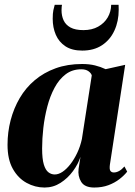

<svg xmlns="http://www.w3.org/2000/svg" viewBox="-20 -786 572 816"><path d="M447 -86Q444.5 -66.5 449.2 -59.8Q454 -53 464 -53Q474.5 -53 485.8 -59Q497 -65 509 -78.5L520.5 -56.5Q508 -40.5 487.8 -24.8Q467.5 -9 440.8 1Q414 11 380.5 11Q340 11 325 -13.2Q310 -37.5 314 -68.5L322 -119.5Q312.5 -89 290.2 -58.8Q268 -28.5 237.2 -8.8Q206.5 11 169.5 11Q129 11 93 -8.8Q57 -28.5 34.5 -68.5Q12 -108.5 12 -170.5Q12 -224.5 25.2 -275.2Q38.5 -326 64 -369.5Q89.5 -413 127.8 -445.2Q166 -477.5 216.5 -495.8Q267 -514 329 -514Q359.5 -514 383.8 -508Q408 -502 429 -492L512 -510.5ZM370 -465.5Q367.5 -475 356.2 -483.2Q345 -491.5 325.5 -491.5Q287 -491.5 259 -470.2Q231 -449 211.8 -413Q192.5 -377 181 -332.8Q169.5 -288.5 164.2 -242.5Q159 -196.5 159 -155Q159 -111 166.2 -87Q173.5 -63 185.8 -53.8Q198 -44.5 212.5 -44.5Q229 -44.5 246 -56Q263 -67.5 279 -88Q295 -108.5 308 -135.8Q321 -163 328 -195ZM329.5 -571Q286 -571 258.2 -589.2Q230.5 -607.5 217.2 -638.2Q204 -669 204 -706Q204 -729.5 206.8 -742.5Q209.5 -755.5 212.5 -765.5H243.5Q243 -762.5 242.2 -757.5Q241.5 -752.5 241.5 -742.5Q241.5 -719 250.2 -699.8Q259 -680.5 279.5 -669.2Q300 -658 334.5 -658Q371 -658 397.2 -672.8Q423.5 -687.5 437.8 -712Q452 -736.5 452.5 -765.5H484Q484 -761 484.2 -757Q484.5 -753 484.5 -745Q484.5 -695.5 466.2 -656Q448 -616.5 413.5 -593.8Q379 -571 329.5 -571Z"/></svg>

Font: Merriweather 144pt
Style: Bold Italic
Weight: 700
Italic angle: -7.8°
Version: Version 2.101